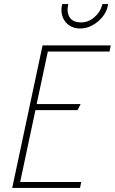

<svg xmlns="http://www.w3.org/2000/svg" viewBox="-20 -923 564 943"><path d="M40 0H373L379 -29H79L154 -382H361L376 -412H160L215 -670H518L524 -700H189ZM511 -903H483L481 -896Q472 -863 443 -838Q414 -813 379 -813Q338 -813 322.5 -837.5Q307 -862 314 -896L316 -903H286L284 -896Q278 -865 288 -839Q298 -813 320.5 -798Q343 -783 373 -783Q405 -783 433.5 -798.5Q462 -814 483 -839.5Q504 -865 510 -896Z"/></svg>

Font: Advent Pro ExtraLight
Style: Italic
Weight: 250
Italic angle: -12°
Version: Version 3.000